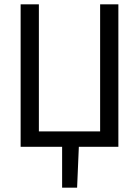

<svg xmlns="http://www.w3.org/2000/svg" viewBox="-20 -676 640 884"><path d="M75 0H266V188H335L343 0H525V-656H441V-71H159V-656H75Z"/></svg>

Font: Hasklig
Style: Regular
Weight: 400
Monospace: yes
Designer: Paul D. Hunt, Teo Tuominen
Foundry: Adobe Systems Incorporated
Version: Version 2.030;PS 1.0;hotconv 16.6.51;makeotf.lib2.5.65220